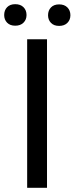

<svg xmlns="http://www.w3.org/2000/svg" viewBox="-49 -899 357 919"><path d="M24 -879Q49 -879 63.5 -864.5Q78 -850 78 -827Q78 -805 63.5 -790.5Q49 -776 24 -776Q-1 -776 -15 -790.5Q-29 -805 -29 -827Q-29 -850 -15 -864.5Q-1 -879 24 -879ZM234 -878Q259 -878 273.5 -863.5Q288 -849 288 -826Q288 -804 273.5 -789.5Q259 -775 234 -775Q209 -775 195 -789.5Q181 -804 181 -826Q181 -849 195 -863.5Q209 -878 234 -878ZM81 -711H176V0H81Z"/></svg>

Font: Freesentation 5 Medium
Style: Regular
Weight: 500
Designer: glyphs from Roboto by Christian Robertson / Hangul glyphs from Noto Sans CJK(Source Han Sans) by Jang Soo-young and Kang
Foundry: PT&
Version: Version 2.001